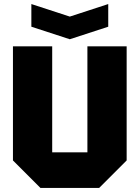

<svg xmlns="http://www.w3.org/2000/svg" viewBox="-20 -929 690 949"><path d="M44 -136V-700H238V-176H412V-700H606V-136L470 0H180ZM515 -909V-797L325 -735L135 -797V-909L325 -847Z"/></svg>

Font: Tektur ExtraBold
Style: Regular
Weight: 800
Designer: Adam Jagosz
Foundry: Adam Jagosz
Version: Version 1.005;gftools[0.9.30]